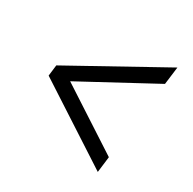

<svg xmlns="http://www.w3.org/2000/svg" viewBox="-128 -730 823 819"><g transform="rotate(30 283.0 -320.0)"><path d="M69.5 -348 521.5 -598.5 510.5 -511.5 154.5 -319 459.5 -121 450 -43 63 -294Z"/></g></svg>

Font: Merriweather 24pt SemiCondensed
Style: Italic
Weight: 400
Width: 4
Italic angle: -7.8°
Designer: Eben Sorkin
Foundry: Eben Sorkin
Version: Version 2.101